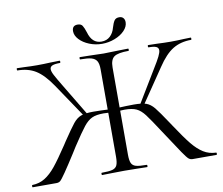

<svg xmlns="http://www.w3.org/2000/svg" viewBox="-85 -897 1160 1000"><g transform="rotate(-10 495.5 -397.0)"><path d="M376 -12Q415 -12 433 -17Q451 -22 457.5 -36.5Q464 -51 464 -81V-544Q464 -573 455.5 -587.5Q447 -602 427 -607.5Q407 -613 368 -613Q366 -613 366 -619Q366 -625 368 -625L422 -624Q468 -622 494 -622Q523 -622 571 -624L624 -625Q626 -625 626 -619Q626 -613 624 -613Q568 -613 547.5 -598.5Q527 -584 527 -542V-81Q527 -51 533.5 -36.5Q540 -22 557.5 -17Q575 -12 614 -12Q617 -12 617 -6Q617 0 614 0Q583 0 565 -1L494 -2L426 -1Q408 0 376 0Q374 0 374 -6Q374 -12 376 -12ZM9 -12Q47 -13 76.5 -31.5Q106 -50 134 -84.5Q162 -119 208 -188L219 -205Q262 -269 281 -292.5Q300 -316 322.5 -324.5Q345 -333 388 -333Q421 -333 484 -330L483 -312Q473 -313 462 -314Q451 -315 439 -315Q400 -315 377.5 -304.5Q355 -294 333.5 -267Q312 -240 266 -170L246 -138Q209 -80 186 -46.5Q163 -13 155 -6.5Q147 0 135 0H9Q7 0 7 -6Q7 -12 9 -12ZM36 -613Q34 -613 34 -619Q34 -625 36 -625L73 -624Q109 -622 142 -622Q175 -622 215 -624L261 -625Q264 -625 264 -619Q264 -613 261 -613Q233 -613 220.5 -607.5Q208 -602 208 -589Q208 -577 218.5 -557Q229 -537 252 -499L356 -326L339 -317L215 -501Q173 -563 132.5 -588Q92 -613 36 -613ZM723 -168Q677 -239 656 -266.5Q635 -294 612.5 -304.5Q590 -315 550 -315Q539 -315 528 -314Q517 -313 508 -312L507 -330Q569 -333 602 -333Q646 -333 668 -325Q690 -317 709 -294Q728 -271 771 -206L783 -188Q828 -120 856.5 -85Q885 -50 914.5 -31.5Q944 -13 981 -12Q984 -12 984 -6Q984 0 981 0H855Q843 0 834 -7.5Q825 -15 803.5 -46.5Q782 -78 723 -168ZM634 -326 738 -498Q761 -535 771.5 -556Q782 -577 782 -589Q782 -602 770 -607.5Q758 -613 730 -613Q727 -613 727 -619Q727 -625 730 -625L776 -624Q816 -622 849 -622Q882 -622 918 -624L955 -625Q957 -625 957 -619Q957 -613 955 -613Q899 -613 858 -588Q817 -563 776 -501L651 -317ZM565 -746Q572 -770 580 -782Q588 -794 606 -794Q620 -794 627.5 -785.5Q635 -777 635 -763Q635 -740 615 -719Q595 -698 562.5 -685.5Q530 -673 495 -673Q460 -673 428 -686Q396 -699 376.5 -720Q357 -741 357 -764Q357 -794 386 -794Q404 -794 411.5 -782.5Q419 -771 427 -746Q444 -685 494 -685Q522 -685 540 -702Q558 -719 565 -746Z"/></g></svg>

Font: Cormorant SC
Style: Regular
Weight: 400
Designer: Christian Thalmann (Catharsis Fonts)
Foundry: Catharsis Fonts
Version: Version 4.000